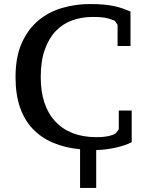

<svg xmlns="http://www.w3.org/2000/svg" viewBox="-20 -732 738 952"><path d="M569 -184H633V-27Q603 -11 554 0Q505 11 457 12V200H377V8Q302 1 242.5 -24.5Q183 -50 141.5 -94Q100 -138 78.5 -201.5Q57 -265 57 -350Q57 -448 87 -516.5Q117 -585 168 -628.5Q219 -672 286 -692Q353 -712 427 -712Q463 -712 492 -709.5Q521 -707 544.5 -702Q568 -697 588 -690Q608 -683 627 -675V-504H563V-609L549 -629Q538 -634 514.5 -641Q491 -648 439 -648Q385 -648 338 -631Q291 -614 256.5 -578Q222 -542 202 -485.5Q182 -429 182 -350Q182 -207 254.5 -129.5Q327 -52 458 -52Q494 -52 518.5 -57.5Q543 -63 555 -72L569 -91Z"/></svg>

Font: PT Serif Caption
Style: Regular
Weight: 400
Designer: A.Korolkova, O.Umpeleva, V.Yefimov
Foundry: ParaType Ltd
Version: Version 1.000W OFL